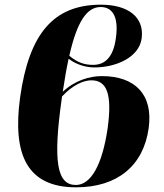

<svg xmlns="http://www.w3.org/2000/svg" viewBox="-20 -790 702 820"><path d="M305 10C482 10 593 -83 615 -243C635 -388 555 -465 415 -465C362 -465 299 -446 248 -398C256 -451 264 -498 273 -539C310 -511 352 -502 383 -502C476 -502 574 -545 585 -626C597 -717 527 -770 411 -770C206 -770 104 -643 66 -375C32 -127 97 10 305 10ZM410 -760C454 -760 489 -727 475 -628C464 -542 425 -513 378 -513C344 -513 312 -521 276 -552C309 -698 351 -760 410 -760ZM244 -371 245 -378C291 -428 338 -447 370 -447C438 -447 459 -386 440 -244C417 -85 368 0 304 0C224 0 205 -97 244 -371Z"/></svg>

Font: Noto Serif Display ExtraBold
Style: Italic
Weight: 800
Italic angle: -12°
Designer: Monotype Design Team
Foundry: Monotype Imaging Inc.
Version: Version 2.009